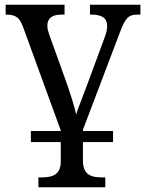

<svg xmlns="http://www.w3.org/2000/svg" viewBox="-20 -556 619 815"><path d="M111 47H238V129C238 188 200 197 156 197H143V239H427V197H414C369 197 332 188 332 125V47H460V0H332V-5L488 -416C512 -480 525 -494 564 -494H576V-536H362V-494H369C413 -494 435 -479 435 -445C435 -434 432 -418 426 -402L354 -207C335 -155 313 -101 303 -70C297 -103 274 -173 257 -220L189 -409C184 -424 181 -435 181 -446C181 -479 201 -494 241 -494H254V-536H4V-494C46 -494 63 -483 78 -441L238 -2V0H111Z"/></svg>

Font: Noto Serif
Style: Regular
Weight: 400
Designer: Monotype Design Team
Foundry: Monotype Imaging Inc.
Version: Version 2.015